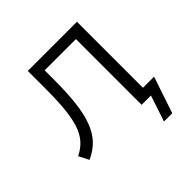

<svg xmlns="http://www.w3.org/2000/svg" viewBox="-166 -642 917 917"><g transform="rotate(-45 293.0 -183.5)"><path d="M436 132 480 0H419V-53H554L492 132ZM55 10 29 -41Q64 -58 87 -84Q110 -110 123 -149.5Q136 -189 141.5 -245.5Q147 -302 147 -381V-499H479V0H417V-444H206V-380Q206 -293 198.5 -228Q191 -163 173.5 -116.5Q156 -70 127 -39.5Q98 -9 55 10Z"/></g></svg>

Font: Nunitoga
Style: Light
Weight: 300
Designer: Vernon Adams
Foundry: Vernon Adams
Version: Version 1.0